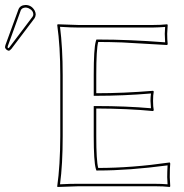

<svg xmlns="http://www.w3.org/2000/svg" viewBox="-57 -745 734 768"><path d="M328.1 -200.2Q328.1 -101.6 335.9 -73.2Q469.7 -73.2 622.1 -95.2L624 -90.8Q622.1 -75.2 622.1 -36.1Q622.1 -26.9 624 0L622.1 2.9Q597.7 0 562 0H257.8Q257.8 0 172.9 2.9L171.9 0Q183.6 -81.5 184.1 -200.2V-444.8Q184.1 -559.6 171.9 -645L173.8 -647.9Q175.3 -647.9 257.8 -645H551.8Q587.9 -645 611.8 -647.9L613.8 -645Q611.8 -617.2 611.8 -609.9Q611.8 -585.9 613.8 -568.8L611.8 -564.9Q611.8 -564.9 432.6 -575.2Q380.4 -577.1 335.9 -577.1Q328.1 -549.8 328.1 -444.8V-372.1Q438 -372.1 555.2 -381.8L558.1 -378.9Q555.2 -365.2 555.2 -341.8Q555.2 -317.9 558.1 -304.2L555.2 -300.8Q456.5 -310.5 328.1 -311ZM44.9 -725.1Q69.3 -725.1 82 -702.1Q85.9 -693.8 85.9 -687Q85 -677.7 81.1 -671.9L-11.2 -549.8Q-17.6 -542.5 -22 -542Q-34.2 -544.9 -37.1 -556.2Q-36.6 -559.6 -35.2 -564.9L17.1 -708Q23.9 -724.1 44.9 -725.1ZM317.9 -200.2V-320.8H328.1Q447.3 -320.8 546.9 -312Q545.4 -327.1 544.9 -341.8Q544.9 -356.4 546.9 -371.1Q437.5 -361.8 328.1 -361.8H317.9V-444.8Q317.9 -550.3 326.2 -579.6L328.6 -586.9H335.9Q458.5 -586.9 603.5 -575.7Q602.1 -595.7 602.1 -609.9Q602.1 -618.7 603.5 -637.2Q580.1 -635.3 551.8 -634.8H257.8Q229 -634.8 183.1 -637.7Q193.8 -553.2 193.8 -444.8V-200.2Q193.8 -87.4 183.1 -7.8Q229.5 -10.3 257.8 -9.8H562Q590.3 -9.8 613.3 -7.8Q611.8 -27.3 611.8 -36.1Q611.8 -58.1 613.3 -83.5Q458.5 -63 335.9 -63H328.6L326.2 -70.3Q317.9 -99.6 317.9 -200.2ZM44.9 -714.8Q31.2 -713.9 26.4 -704.6L-25.4 -561.5Q-26.4 -558.6 -26.9 -555.7Q-24.9 -553.2 -22.5 -552.2Q-20 -554.7 -19 -556.2L73.2 -678.2Q76.2 -682.6 76.2 -687Q76.2 -703.6 56.6 -712.4Q50.3 -714.8 44.9 -714.8Z"/></svg>

Font: Linux Biolinum Outline O
Style: Bold
Weight: 700
Designer: Philipp H. Poll
Foundry: Philipp H. Poll
Version: Version 0.9.2